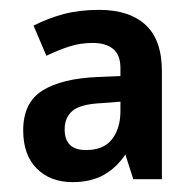

<svg xmlns="http://www.w3.org/2000/svg" viewBox="-20 -742 393 389"><path d="M181 -722Q242 -722 275 -691.5Q308 -661 308 -598V-379H250L234 -429Q216 -402 190 -387.5Q164 -373 127 -373Q82 -373 54.5 -400.5Q27 -428 27 -478Q27 -534 66 -558.5Q105 -583 178 -586L224 -588V-604Q224 -631 209 -643Q194 -655 168 -655Q143 -655 121 -648Q99 -641 74 -629L48 -690Q77 -705 109 -713.5Q141 -722 181 -722ZM185 -533Q143 -531 127 -517.5Q111 -504 111 -480Q111 -438 154 -438Q190 -438 207 -460Q224 -482 224 -517V-536Z"/></svg>

Font: Noto Sans Georgian SemiCondensed SemiBold
Style: Regular
Weight: 600
Width: 4
Designer: Monotype Design Team, Akaki Razmadze
Foundry: Google LLC
Version: Version 2.005; ttfautohint (v1.8.4.7-5d5b)